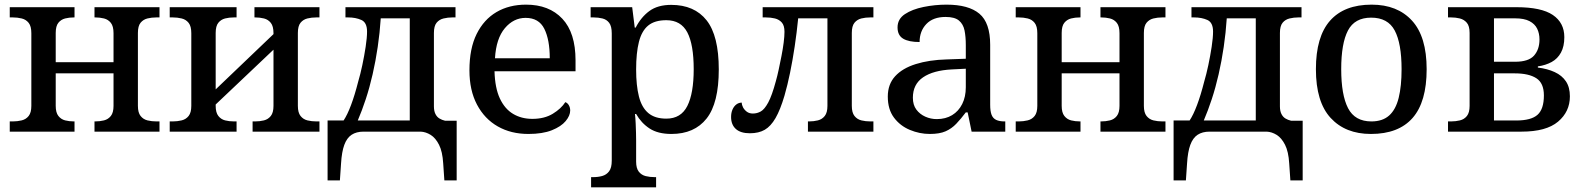

<svg xmlns="http://www.w3.org/2000/svg" viewBox="-20 -567 6835 827"><path d="M22 0V-44H35Q55 -44 73.5 -48.5Q92 -53 103.5 -67.5Q115 -82 115 -111V-424Q115 -454 103.5 -468.5Q92 -483 73.5 -487.5Q55 -492 35 -492H22V-536H301V-492H299Q278 -492 260.5 -487.5Q243 -483 231.5 -469Q220 -455 220 -425V-299H469V-424Q469 -454 457.5 -468.5Q446 -483 428 -487.5Q410 -492 390 -492H387V-536H667V-492H654Q633 -492 615 -487.5Q597 -483 585.5 -469Q574 -455 574 -425V-111Q574 -82 585.5 -67.5Q597 -53 615 -48.5Q633 -44 654 -44H667V0H387V-44H390Q410 -44 428 -48.5Q446 -53 457.5 -67.5Q469 -82 469 -111V-251H220V-111Q220 -82 231.5 -67.5Q243 -53 260.5 -48.5Q278 -44 299 -44H301V0Z M711 0V-44H724Q744 -44 762.5 -48.5Q781 -53 792.5 -67.5Q804 -82 804 -111V-424Q804 -454 792.5 -468.5Q781 -483 762.5 -487.5Q744 -492 724 -492H711V-536H999V-492H988Q967 -492 949.5 -487.5Q932 -483 920.5 -469Q909 -455 909 -425V-182L1158 -420V-424Q1158 -454 1146.5 -468.5Q1135 -483 1117 -487.5Q1099 -492 1079 -492H1076V-536H1356V-492H1343Q1322 -492 1304 -487.5Q1286 -483 1274.5 -469Q1263 -455 1263 -425V-111Q1263 -82 1274.5 -67.5Q1286 -53 1304 -48.5Q1322 -44 1343 -44H1356V0H1068V-44H1079Q1099 -44 1117 -48.5Q1135 -53 1146.5 -67.5Q1158 -82 1158 -111V-353L909 -117V-111Q909 -82 920.5 -67.5Q932 -53 949.5 -48.5Q967 -44 988 -44H999V0Z M1391 210V-48H1460Q1476 -72 1492 -114.5Q1508 -157 1523 -216Q1532 -246 1540.5 -286Q1549 -326 1555 -365.5Q1561 -405 1561 -431Q1561 -470 1536.5 -481Q1512 -492 1479 -492H1468V-536H1942V-492H1929Q1909 -492 1890.5 -487.5Q1872 -483 1860.5 -469Q1849 -455 1849 -425V-109Q1849 -89 1855.5 -76Q1862 -63 1873 -56.5Q1884 -50 1897 -47H1947V210H1894L1889 137Q1886 86 1871 56.5Q1856 27 1835 14Q1814 1 1792 0H1546Q1515 0 1494.5 13.5Q1474 27 1463 57Q1452 87 1449 137L1444 210ZM1521 -48H1745V-488H1620Q1616 -426 1607 -365Q1598 -304 1585 -247Q1572 -190 1555.5 -140Q1539 -90 1521 -48Z M2256 10Q2181 10 2124 -22.5Q2067 -55 2034.5 -116.5Q2002 -178 2002 -264Q2002 -358 2033 -420.5Q2064 -483 2118.5 -515Q2173 -547 2246 -547Q2345 -547 2402 -486.5Q2459 -426 2459 -307V-260H2110Q2112 -188 2133 -143Q2154 -98 2190 -76.5Q2226 -55 2273 -55Q2325 -55 2361 -77Q2397 -99 2415 -127Q2424 -124 2430 -114Q2436 -104 2436 -91Q2436 -69 2416.5 -45.5Q2397 -22 2357 -6Q2317 10 2256 10ZM2348 -316Q2348 -396 2324.5 -443Q2301 -490 2244 -490Q2192 -490 2154.5 -445.5Q2117 -401 2112 -316Z M2526 240V196H2535Q2556 196 2574 191Q2592 186 2603.5 171Q2615 156 2615 125V-423Q2615 -454 2604 -468.5Q2593 -483 2575 -487.5Q2557 -492 2536 -492H2524V-536H2703L2714 -448H2718Q2741 -493 2777 -519.5Q2813 -546 2871 -546Q2971 -546 3023.5 -479.5Q3076 -413 3076 -268Q3076 -123 3023.5 -56.5Q2971 10 2872 10Q2814 10 2778 -13.5Q2742 -37 2720 -76H2715Q2717 -58 2718 -36Q2719 -14 2719.5 5.5Q2720 25 2720 38V129Q2720 158 2731.5 172.5Q2743 187 2761 191.5Q2779 196 2800 196H2806V240ZM2850 -56Q2913 -56 2940.5 -110.5Q2968 -165 2968 -269Q2968 -375 2940.5 -427.5Q2913 -480 2850 -480Q2800 -480 2772 -457Q2744 -434 2732 -386.5Q2720 -339 2720 -268Q2720 -199 2732 -151.5Q2744 -104 2772.5 -80Q2801 -56 2850 -56Z M3210 7Q3170 7 3149.5 -11.5Q3129 -30 3129 -63Q3129 -81 3135 -95Q3141 -109 3151.5 -117Q3162 -125 3175 -125Q3175 -115 3180.5 -104.5Q3186 -94 3196.5 -86Q3207 -78 3223 -78Q3241 -78 3257 -87Q3273 -96 3289 -125.5Q3305 -155 3322 -218Q3328 -239 3334 -267Q3340 -295 3346 -325.5Q3352 -356 3355.5 -383.5Q3359 -411 3359 -430Q3359 -457 3347.5 -470Q3336 -483 3318 -487.5Q3300 -492 3278 -492H3265V-536H3742V-492H3729Q3708 -492 3690 -487.5Q3672 -483 3660.5 -469Q3649 -455 3649 -425V-111Q3649 -82 3660.5 -67.5Q3672 -53 3690 -48.5Q3708 -44 3729 -44H3742V0H3460V-44H3465Q3485 -44 3503 -48.5Q3521 -53 3532.5 -67.5Q3544 -82 3544 -111V-488H3418Q3412 -427 3403 -367Q3394 -307 3383 -253.5Q3372 -200 3359 -155Q3341 -94 3320.5 -58.5Q3300 -23 3274 -8Q3248 7 3210 7Z M3985 10Q3941 10 3899 -7.5Q3857 -25 3830.5 -60.5Q3804 -96 3804 -151Q3804 -204 3835.5 -238.5Q3867 -273 3924.5 -291Q3982 -309 4057 -311L4140 -314V-373Q4140 -409 4134.5 -436Q4129 -463 4110.5 -478.5Q4092 -494 4053 -494Q3999 -494 3970 -463.5Q3941 -433 3941 -386Q3894 -386 3870 -400.5Q3846 -415 3846 -449Q3846 -485 3877.5 -506Q3909 -527 3958 -537Q4007 -547 4057 -547Q4152 -547 4198.5 -508Q4245 -469 4245 -374V-116Q4245 -88 4251 -72.5Q4257 -57 4271 -50.5Q4285 -44 4307 -44H4310V0H4165L4148 -83H4140Q4119 -55 4099 -34Q4079 -13 4053 -1.5Q4027 10 3985 10ZM4015 -54Q4053 -54 4081 -71Q4109 -88 4124.5 -119Q4140 -150 4140 -191V-271L4080 -268Q4000 -264 3956 -234Q3912 -204 3912 -146Q3912 -115 3927 -95Q3942 -75 3965.5 -64.5Q3989 -54 4015 -54Z M4355 0V-44H4368Q4388 -44 4406.5 -48.5Q4425 -53 4436.5 -67.5Q4448 -82 4448 -111V-424Q4448 -454 4436.5 -468.5Q4425 -483 4406.5 -487.5Q4388 -492 4368 -492H4355V-536H4634V-492H4632Q4611 -492 4593.5 -487.5Q4576 -483 4564.5 -469Q4553 -455 4553 -425V-299H4802V-424Q4802 -454 4790.5 -468.5Q4779 -483 4761 -487.5Q4743 -492 4723 -492H4720V-536H5000V-492H4987Q4966 -492 4948 -487.5Q4930 -483 4918.5 -469Q4907 -455 4907 -425V-111Q4907 -82 4918.5 -67.5Q4930 -53 4948 -48.5Q4966 -44 4987 -44H5000V0H4720V-44H4723Q4743 -44 4761 -48.5Q4779 -53 4790.5 -67.5Q4802 -82 4802 -111V-251H4553V-111Q4553 -82 4564.5 -67.5Q4576 -53 4593.5 -48.5Q4611 -44 4632 -44H4634V0Z M5035 210V-48H5104Q5120 -72 5136 -114.5Q5152 -157 5167 -216Q5176 -246 5184.5 -286Q5193 -326 5199 -365.5Q5205 -405 5205 -431Q5205 -470 5180.5 -481Q5156 -492 5123 -492H5112V-536H5586V-492H5573Q5553 -492 5534.5 -487.5Q5516 -483 5504.5 -469Q5493 -455 5493 -425V-109Q5493 -89 5499.5 -76Q5506 -63 5517 -56.5Q5528 -50 5541 -47H5591V210H5538L5533 137Q5530 86 5515 56.5Q5500 27 5479 14Q5458 1 5436 0H5190Q5159 0 5138.5 13.5Q5118 27 5107 57Q5096 87 5093 137L5088 210ZM5165 -48H5389V-488H5264Q5260 -426 5251 -365Q5242 -304 5229 -247Q5216 -190 5199.5 -140Q5183 -90 5165 -48Z M5885 10Q5775 10 5711.5 -59Q5648 -128 5648 -269Q5648 -409 5709 -478Q5770 -547 5888 -547Q5999 -547 6062 -478Q6125 -409 6125 -269Q6125 -128 6064.5 -59Q6004 10 5885 10ZM5887 -44Q5935 -44 5963.5 -69.5Q5992 -95 6004.5 -145.5Q6017 -196 6017 -269Q6017 -380 5987.5 -435.5Q5958 -491 5886 -491Q5815 -491 5786 -435.5Q5757 -380 5757 -269Q5757 -158 5786.5 -101Q5816 -44 5887 -44Z M6217 0V-44H6230Q6250 -44 6268.5 -48.5Q6287 -53 6298.5 -67.5Q6310 -82 6310 -111V-425Q6310 -455 6298 -469Q6286 -483 6268 -487.5Q6250 -492 6230 -492H6217V-536H6512Q6619 -536 6668.5 -502.5Q6718 -469 6718 -407Q6718 -367 6703.5 -340.5Q6689 -314 6663.5 -300Q6638 -286 6604 -281V-276Q6645 -271 6676.5 -256.5Q6708 -242 6725 -216.5Q6742 -191 6742 -152Q6742 -86 6691 -43Q6640 0 6534 0ZM6511 -48Q6575 -48 6602.5 -72.5Q6630 -97 6630 -156Q6630 -209 6597.5 -230Q6565 -251 6505 -251H6415V-48ZM6506 -301Q6564 -301 6587.5 -327.5Q6611 -354 6611 -397Q6611 -423 6601 -443.5Q6591 -464 6568 -476Q6545 -488 6506 -488H6415V-301Z"/></svg>

Font: ET Text
Style: Regular
Weight: 470
Designer: Monotype Design Team
Foundry: Monotype Imaging Inc.
Version: Version 2.009